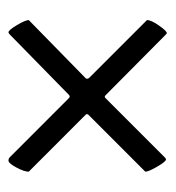

<svg xmlns="http://www.w3.org/2000/svg" viewBox="-1 -464 406 444"><g transform="rotate(90 202.0 -242.0)"><path d="M54.7 -58.6Q49.8 -58.6 38.1 -78.1Q26.4 -97.7 26.4 -105.5L161.1 -237.3Q162.1 -238.3 162.1 -240.2Q162.1 -243.2 160.2 -245.1L26.4 -378.9Q26.4 -388.7 39.1 -406.7Q51.8 -424.8 56.6 -424.8Q57.6 -424.8 61.5 -420.9L200.2 -283.2Q202.1 -281.2 204.1 -281.2L206.1 -282.2L343.8 -419.9Q346.7 -422.9 348.6 -422.9Q353.5 -422.9 365.2 -402.8Q377 -382.8 377 -375L245.1 -243.2Q244.1 -242.2 244.1 -240.2V-238.3L377 -105.5Q377 -94.7 367.2 -76.7Q357.4 -58.6 351.6 -58.6Q346.7 -58.6 343.8 -61.5L207 -198.2Q205.1 -200.2 203.1 -200.2Q201.2 -200.2 199.2 -198.2L59.6 -61.5Q56.6 -58.6 54.7 -58.6Z"/></g></svg>

Font: Crimson Text
Style: Regular
Weight: 400
Version: Version 0.13